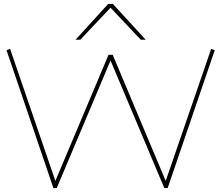

<svg xmlns="http://www.w3.org/2000/svg" viewBox="-20 -951 1118 971"><path d="M828 0H811L539 -645L267 0H250L13 -697L31 -704L260 -36L529 -674H550L818 -36L1048 -704L1066 -697ZM362 -750 527 -931H551L717 -750H692L539 -912L386 -750Z"/></svg>

Font: Georama Extended Thin
Style: Regular
Weight: 100
Width: 7
Designer: Jean-Baptiste Levee
Foundry: Production Type
Version: Version 1.000